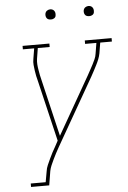

<svg xmlns="http://www.w3.org/2000/svg" viewBox="-60 -956 667 999"><g transform="rotate(-5 273.0 -456.0)"><path d="M61 0V-18H139L149 -74Q151 -90 158 -106Q165 -122 172.5 -138Q180 -154 188 -169.5Q196 -185 205 -200L220 -228L145 -544Q141 -558 138 -572.5Q135 -587 133 -601.5Q131 -616 129.5 -631Q128 -646 131 -662L140 -717H81V-735H221V-717H159L150 -661Q148 -647 149 -632.5Q150 -618 152.5 -604Q155 -590 157.5 -576Q160 -562 164 -548L234 -252L406 -553Q413 -566 420.5 -579.5Q428 -593 435 -606.5Q442 -620 448 -633.5Q454 -647 456 -662L465 -717H406V-735H546V-717H485L476 -662Q473 -646 467 -631Q461 -616 453.5 -601.5Q446 -587 438.5 -572.5Q431 -558 423 -544L221 -191Q213 -177 205.5 -162.5Q198 -148 191 -133.5Q184 -119 177.5 -104Q171 -89 168 -74L156 0ZM440 -859Q434 -859 428 -861Q422 -863 418.5 -868Q415 -873 414 -879Q413 -885 414 -891Q415 -896 417.5 -900Q420 -904 423.5 -906.5Q427 -909 431.5 -910.5Q436 -912 440 -912Q447 -912 452.5 -909.5Q458 -907 461.5 -902Q465 -897 466 -891Q467 -885 466 -879Q466 -874 463.5 -870Q461 -866 457 -863.5Q453 -861 449 -860Q445 -859 440 -859ZM240 -859Q234 -859 228 -861Q222 -863 218.5 -868Q215 -873 214 -879Q213 -885 214 -891Q215 -896 217.5 -900Q220 -904 223.5 -906.5Q227 -909 231.5 -910.5Q236 -912 240 -912Q247 -912 252.5 -909.5Q258 -907 261.5 -902Q265 -897 266 -891Q267 -885 266 -879Q266 -874 263.5 -870Q261 -866 257 -863.5Q253 -861 249 -860Q245 -859 240 -859Z"/></g></svg>

Font: Iosevka Curly Slab ThObl
Style: Regular
Weight: 100
Italic angle: -9°
Monospace: yes
Designer: Belleve Invis
Foundry: Belleve Invis
Version: Version 11.0.0; ttfautohint (v1.8.3)